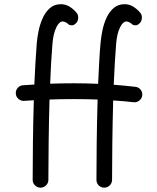

<svg xmlns="http://www.w3.org/2000/svg" viewBox="-20 -842 736 901"><path d="M326.2 -451.2Q383.8 -451.2 440.4 -448.7Q442.9 -502.9 445.6 -552.2Q448.2 -601.6 452.1 -642.6Q454.6 -670.4 461.2 -701.7Q467.8 -732.9 480.7 -760.3Q493.7 -787.6 514.2 -804.9Q534.7 -822.3 564.5 -822.3Q586.4 -822.3 604.5 -811.3Q622.6 -800.3 637.2 -783.2Q646.5 -772.9 645.8 -758.1Q645 -743.2 637.2 -734.9Q628.4 -725.1 620.4 -723.6Q612.3 -722.2 604 -725.1Q586.4 -741.2 573.2 -741.2Q556.6 -741.2 542.7 -712.4Q528.8 -683.6 524.9 -635.7Q521.5 -595.7 518.8 -546.9Q516.1 -498 513.7 -444.3Q564.9 -440.4 615.2 -434.6Q630.4 -433.1 639.9 -421.1Q649.4 -409.2 647.5 -394Q645.5 -379.4 633.5 -369.9Q621.6 -360.4 606.9 -362.3Q560.1 -367.7 511.2 -370.6Q508.3 -270.5 507.1 -171.1Q505.9 -71.8 505.9 2Q505.9 17.1 495.1 27.8Q484.4 38.6 468.8 38.6Q453.6 38.6 443.1 27.8Q432.6 17.1 432.6 2Q432.6 -72.8 433.8 -173.1Q435.1 -273.4 438 -375Q383.3 -377 326.2 -377Q268.1 -377 212.4 -375Q209.5 -273.9 208.3 -173.3Q207 -72.8 207 2Q207 17.1 196.3 27.8Q185.5 38.6 169.9 38.6Q154.8 38.6 144 27.8Q133.3 17.1 133.3 2Q133.3 -72.3 134.5 -171.6Q135.7 -271 138.7 -371.6Q115.7 -370.1 93.3 -368.7Q78.1 -367.7 66.7 -377.7Q55.2 -387.7 54.2 -402.8Q53.2 -418 63 -429.4Q72.8 -440.9 87.9 -441.9Q114.7 -443.8 141.1 -445.3Q143.6 -500.5 146.5 -550.8Q149.4 -601.1 152.8 -642.6Q155.3 -670.4 162.1 -701.7Q168.9 -732.9 181.9 -760.3Q194.8 -787.6 215.3 -804.9Q235.8 -822.3 265.6 -822.3Q287.6 -822.3 305.7 -811.3Q323.7 -800.3 338.4 -783.2Q347.7 -772.9 346.9 -758.1Q346.2 -743.2 338.4 -734.9Q329.6 -725.1 321.3 -723.6Q313 -722.2 304.7 -725.1Q288.1 -741.2 273.9 -741.2Q257.3 -741.2 243.7 -712.4Q230 -683.6 226.1 -635.7Q222.7 -596.7 220 -549.1Q217.3 -501.5 215.3 -449.2Q272.5 -451.2 326.2 -451.2Z"/></svg>

Font: Mikhak-FD Regular
Style: FD-Regular
Weight: 400
Designer: Amin Abedi
Version: Version 3.2